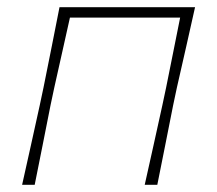

<svg xmlns="http://www.w3.org/2000/svg" viewBox="-20 -514 603 534"><path d="M41.5 0Q54 -56 65.8 -109Q77.5 -162 90.5 -221L101 -270.5Q113.5 -332.5 124 -385.2Q134.5 -438 145.5 -494H522.5Q510 -437.5 498 -384.8Q486 -332 472 -270.5L461.5 -221Q449.5 -160.5 439.2 -108.5Q429 -56.5 417.5 0H382.5Q395 -56 406.8 -109Q418.5 -162 431.5 -221L442 -270.5Q453 -325.5 462.2 -371Q471.5 -416.5 481 -465H174.5Q163.5 -416.5 153.5 -371Q143.5 -325.5 131 -270.5L120.5 -221Q108.5 -160.5 98.2 -108.5Q88 -56.5 76.5 0Z"/></svg>

Font: Commissioner Loud Thin
Style: Italic
Weight: 100
Italic angle: -12°
Designer: Kostas Bartsokas
Foundry: Kostas Bartsokas
Version: Version 1.000; ttfautohint (v1.8.3)